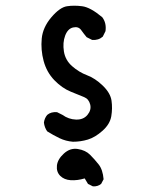

<svg xmlns="http://www.w3.org/2000/svg" viewBox="-20 -534 540 685"><path d="M311.5 130.9 293.9 122.1 282.2 102.5Q255.9 110.4 232.4 108.9Q209 107.4 194.8 93.3Q180.7 79.1 183.1 56.6Q185.5 34.2 208 13.7Q230.5 -6.8 257.8 -2.4Q285.2 2 301.3 18.1Q317.4 34.2 332 52.7Q346.7 71.3 349.6 105.5L340.8 122.1Q329.1 131.8 311.5 130.9ZM240.2 -28.3Q214.8 -30.3 192.4 -41Q169.9 -51.8 148.4 -65.4Q138.7 -79.1 136.7 -96.7Q138.7 -112.3 148.4 -124Q162.1 -135.7 183.6 -133.8L203.1 -124Q224.6 -108.4 251 -107.4Q277.3 -106.4 292 -124Q306.6 -141.6 301.8 -161.1Q296.9 -180.7 280.3 -187.5Q263.7 -194.3 232.4 -207Q201.2 -219.7 173.8 -248Q146.5 -276.4 135.7 -316.4Q125 -356.4 128.9 -396.5Q132.8 -436.5 163.1 -472.2Q193.4 -507.8 218.8 -511.7Q244.1 -515.6 273.4 -511.7Q302.7 -507.8 344.7 -472.7Q360.4 -452.1 356.4 -422.9L346.7 -403.3Q331.1 -389.6 308.6 -391.6L289.1 -401.4Q279.3 -413.1 269.5 -426.8Q259.8 -440.4 240.7 -436Q221.7 -431.6 212.4 -406.7Q203.1 -381.8 208 -350.6Q212.9 -319.3 237.3 -297.9Q261.7 -276.4 290.5 -265.6Q319.3 -254.9 346.7 -228.5Q374 -202.1 377.9 -174.8Q381.8 -147.5 377 -119.1Q372.1 -90.8 345.7 -67.4Q319.3 -43.9 293.5 -36.1Q267.6 -28.3 240.2 -28.3Z"/></svg>

Font: JasonHandwriting2
Style: Regular
Weight: 400
Version: Version 1.05.10